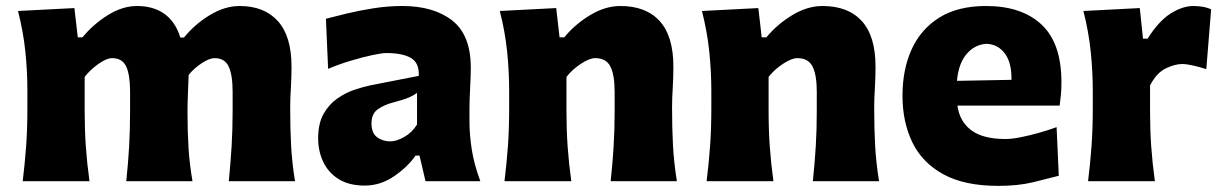

<svg xmlns="http://www.w3.org/2000/svg" viewBox="-20 -604 4074 640"><path d="M742.7 0Q748.5 -60.1 752 -115.7Q755.4 -171.4 755.4 -233.9V-297.9Q755.4 -354.5 742.2 -382.3Q729 -410.2 695.3 -410.2Q678.2 -410.2 653.1 -393.8Q627.9 -377.4 608.9 -354.5Q607.9 -325.2 606.4 -292Q605 -258.8 605 -231.9Q605 -165.5 608.4 -111.3Q611.8 -57.1 621.6 0H400.9Q407.2 -60.1 410.4 -115.7Q413.6 -171.4 413.6 -233.9V-297.9Q413.6 -354.5 400.6 -382.3Q387.7 -410.2 353.5 -410.2Q335.4 -410.2 308.3 -391.1Q281.2 -372.1 262.2 -347.7V-233.9Q262.2 -171.4 266.1 -115.7Q270 -60.1 278.3 0H55.7Q63 -60.1 67.1 -116.9Q71.3 -173.8 71.3 -244.6V-300.8Q71.3 -366.2 64.5 -432.4Q57.6 -498.5 40 -567.4L228 -577.1L239.3 -479.5H254.9Q290 -522.5 338.9 -553.2Q387.7 -584 437 -584Q490.7 -584 527.6 -558.1Q564.5 -532.2 581.1 -479H593.3Q629.4 -523.4 679.4 -553.7Q729.5 -584 778.8 -584Q860.8 -584 906.2 -533.7Q951.7 -483.4 951.7 -382.3Q951.7 -345.2 949.5 -310.1Q947.3 -274.9 947.3 -244.6Q947.3 -173.8 950.4 -116.9Q953.6 -60.1 963.4 0Z M1195.8 14.6Q1143.6 14.6 1109.1 -6.8Q1074.7 -28.3 1057.6 -64.2Q1040.5 -100.1 1040.5 -143.1Q1040.5 -191.9 1058.3 -223.9Q1076.2 -255.9 1104 -275.4Q1131.8 -294.9 1161.9 -304.9Q1191.9 -314.9 1215.8 -319.8L1376 -351.1Q1377.9 -394.5 1349.6 -410.9Q1321.3 -427.2 1267.6 -427.2Q1253.9 -427.2 1221.4 -420.4Q1189 -413.6 1149.2 -401.6Q1109.4 -389.6 1073.7 -374.5L1066.4 -541.5Q1094.2 -548.8 1135.5 -558.8Q1176.8 -568.8 1224.9 -576.4Q1272.9 -584 1320.8 -584Q1425.8 -584 1487.5 -535.6Q1549.3 -487.3 1549.3 -378.4Q1549.3 -350.6 1547.1 -310.8Q1544.9 -271 1544.9 -240.2V-198.7Q1544.9 -154.8 1552.7 -105Q1560.5 -55.2 1581.1 0H1398.4L1378.4 -85.4H1365.2Q1338.4 -46.9 1293 -16.1Q1247.6 14.6 1195.8 14.6ZM1280.8 -132.8Q1301.8 -132.8 1327.6 -147.5Q1353.5 -162.1 1370.1 -189V-294.4Q1360.8 -287.1 1344.7 -279.8Q1328.6 -272.5 1288.1 -261.7Q1261.2 -254.9 1239.7 -240Q1218.3 -225.1 1218.3 -192.9Q1218.3 -160.6 1236.8 -146.7Q1255.4 -132.8 1280.8 -132.8Z M1661.6 0Q1668.9 -60.1 1673.1 -116.9Q1677.2 -173.8 1677.2 -244.6V-300.8Q1677.2 -366.2 1670.4 -432.4Q1663.6 -498.5 1646 -567.4L1834 -577.1L1845.2 -479.5H1860.8Q1896 -522.5 1946.5 -553.2Q1997.1 -584 2047.9 -584Q2133.3 -584 2179 -533.7Q2224.6 -483.4 2224.6 -382.3Q2224.6 -345.2 2222.4 -310.1Q2220.2 -274.9 2220.2 -244.6Q2220.2 -173.8 2223.4 -116.9Q2226.6 -60.1 2236.3 0H2015.6Q2022 -60.1 2025.4 -115.7Q2028.8 -171.4 2028.8 -233.9V-297.9Q2028.8 -354.5 2014.6 -382.3Q2000.5 -410.2 1963.9 -410.2Q1944.8 -410.2 1916 -391.1Q1887.2 -372.1 1868.2 -347.7V-233.9Q1868.2 -171.4 1872.1 -115.7Q1876 -60.1 1884.3 0Z M2335.4 0Q2342.8 -60.1 2346.9 -116.9Q2351.1 -173.8 2351.1 -244.6V-300.8Q2351.1 -366.2 2344.2 -432.4Q2337.4 -498.5 2319.8 -567.4L2507.8 -577.1L2519 -479.5H2534.7Q2569.8 -522.5 2620.4 -553.2Q2670.9 -584 2721.7 -584Q2807.1 -584 2852.8 -533.7Q2898.4 -483.4 2898.4 -382.3Q2898.4 -345.2 2896.2 -310.1Q2894 -274.9 2894 -244.6Q2894 -173.8 2897.2 -116.9Q2900.4 -60.1 2910.2 0H2689.5Q2695.8 -60.1 2699.2 -115.7Q2702.6 -171.4 2702.6 -233.9V-297.9Q2702.6 -354.5 2688.5 -382.3Q2674.3 -410.2 2637.7 -410.2Q2618.7 -410.2 2589.8 -391.1Q2561 -372.1 2542 -347.7V-233.9Q2542 -171.4 2545.9 -115.7Q2549.8 -60.1 2558.1 0Z M3307.6 15.6Q3195.3 15.6 3124.8 -22.9Q3054.2 -61.5 3021.2 -129.4Q2988.3 -197.3 2988.3 -285.2Q2988.3 -372.6 3019 -439.9Q3049.8 -507.3 3111.6 -545.7Q3173.3 -584 3266.6 -584Q3385.7 -584 3451.9 -522Q3518.1 -460 3518.1 -330.1Q3518.1 -306.2 3516.4 -288.1Q3514.6 -270 3512.2 -252H3171.4Q3178.7 -198.7 3217.8 -169.7Q3256.8 -140.6 3332 -140.6Q3351.6 -140.6 3380.6 -146.2Q3409.7 -151.9 3441.9 -160.9Q3474.1 -169.9 3502 -180.2L3509.3 -18.1Q3473.6 -8.8 3423.8 3.4Q3374 15.6 3307.6 15.6ZM3351.6 -337.9Q3352.5 -394.5 3329.8 -425.3Q3307.1 -456.1 3268.6 -458Q3228.5 -455.6 3201.7 -423.6Q3174.8 -391.6 3169.9 -334.5Z M3606.9 0Q3614.3 -60.1 3618.4 -116.9Q3622.6 -173.8 3622.6 -244.6V-300.8Q3622.6 -366.2 3615.7 -432.4Q3608.9 -498.5 3591.3 -567.4L3779.3 -577.1L3790 -475.1H3805.2Q3842.8 -534.2 3882.3 -559.1Q3921.9 -584 3958.5 -584Q3970.2 -584 3986.3 -581.8Q4002.4 -579.6 4017.1 -572.8L4001 -373.5Q3980 -380.4 3957.5 -385.5Q3935.1 -390.6 3920.9 -390.6Q3895.5 -390.6 3865.2 -375.7Q3835 -360.8 3813.5 -319.3V-233.9Q3813.5 -171.4 3817.4 -115.7Q3821.3 -60.1 3829.6 0Z"/></svg>

Font: Pinar DS1 ExtraBold
Style: Regular
Weight: 800
Designer: Amin Abedi
Version: Version 3.000